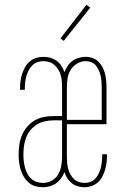

<svg xmlns="http://www.w3.org/2000/svg" viewBox="-20 -776 540 804"><path d="M160 8Q143 8 127.5 3.5Q112 -1 100 -11.5Q88 -22 79.5 -36Q71 -50 66.5 -65.5Q62 -81 60 -97Q58 -113 58 -129Q58 -150 61 -170.5Q64 -191 72 -210Q80 -229 93.5 -245Q107 -261 125 -271.5Q143 -282 163 -286Q183 -290 204 -290H240V-410Q240 -423 239 -435.5Q238 -448 234.5 -460.5Q231 -473 224.5 -484Q218 -495 208.5 -503.5Q199 -512 187 -516Q175 -520 162 -520Q149 -520 136.5 -515.5Q124 -511 115 -502Q106 -493 100 -481.5Q94 -470 90.5 -457.5Q87 -445 85.5 -432Q84 -419 84 -406Q84 -405 84 -403.5Q84 -402 84 -400H64Q64 -402 64 -404Q64 -406 64 -407Q64 -423 66 -438Q68 -453 73 -467.5Q78 -482 85.5 -495.5Q93 -509 105 -519Q117 -529 132 -533.5Q147 -538 162 -538Q177 -538 191 -534Q205 -530 217 -521.5Q229 -513 237 -500.5Q245 -488 250 -474Q255 -488 263.5 -500.5Q272 -513 284 -521.5Q296 -530 310.5 -534Q325 -538 339 -538Q354 -538 368 -533Q382 -528 392 -518Q402 -508 409 -495Q416 -482 419.5 -468Q423 -454 424.5 -439.5Q426 -425 426 -410V-256H260V-120Q260 -108 261 -95.5Q262 -83 265 -71Q268 -59 274 -47.5Q280 -36 289 -27Q298 -18 310 -14Q322 -10 334 -10Q347 -10 359 -14.5Q371 -19 379.5 -28.5Q388 -38 393.5 -49.5Q399 -61 402 -73.5Q405 -86 406.5 -98.5Q408 -111 408 -124Q408 -125 408 -126.5Q408 -128 408 -130H428Q428 -128 428 -126Q428 -124 428 -123Q428 -108 426 -93Q424 -78 419.5 -63.5Q415 -49 408 -35.5Q401 -22 389.5 -12Q378 -2 363.5 3Q349 8 334 8Q320 8 306 4Q292 0 281 -8.5Q270 -17 262 -29.5Q254 -42 250 -55Q244 -41 235.5 -29Q227 -17 215 -8.5Q203 0 188.5 4Q174 8 160 8ZM260 -274H406V-410Q406 -422 405 -434Q404 -446 401.5 -458Q399 -470 394 -481Q389 -492 381.5 -501.5Q374 -511 362.5 -515.5Q351 -520 339 -520Q320 -520 303 -510Q286 -500 276 -483.5Q266 -467 263 -448Q260 -429 260 -410ZM160 -10Q179 -10 196.5 -19.5Q214 -29 223.5 -45.5Q233 -62 236.5 -81.5Q240 -101 240 -120V-272H204Q186 -272 168 -268Q150 -264 134.5 -254.5Q119 -245 107.5 -231Q96 -217 89.5 -200Q83 -183 80.5 -165Q78 -147 78 -129Q78 -115 79.5 -101.5Q81 -88 84.5 -75Q88 -62 94 -50Q100 -38 110 -28.5Q120 -19 133 -14.5Q146 -10 160 -10ZM247 -605 233 -615 342 -756 358 -744Z"/></svg>

Font: Iosevka Slab Thin
Style: Regular
Weight: 100
Monospace: yes
Designer: Belleve Invis
Foundry: Belleve Invis
Version: Version 11.1.0; ttfautohint (v1.8.3)